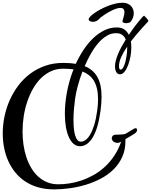

<svg xmlns="http://www.w3.org/2000/svg" viewBox="-61 -1164 1132 1438"><path d="M821.3 -94.2Q798.3 -94.2 787.1 -105.2Q775.9 -116.2 775.9 -128.4Q775.9 -139.2 783.7 -147.2Q791.5 -155.3 807.1 -155.3Q816.9 -155.3 828.4 -155.8Q839.8 -156.2 850.1 -157Q860.4 -157.7 868.4 -158.9Q876.5 -160.2 879.4 -162.1L943.8 -200.7Q949.7 -203.6 954.6 -203.6Q960 -203.6 962.9 -200Q965.8 -196.3 965.8 -190.9Q965.8 -182.1 960.2 -175Q954.6 -168 943.4 -160.6Q932.1 -153.3 915.8 -144Q899.4 -134.8 877.9 -121.6Q878.4 -117.7 878.4 -114.3Q878.4 -110.8 878.4 -107.4Q878.4 -40.5 854.2 12.2Q830.1 64.9 789.1 105.2Q748 145.5 694.1 173.8Q640.1 202.1 580.8 220Q521.5 237.8 460.4 246.1Q399.4 254.4 343.8 254.4Q277.8 254.4 223.6 238.5Q169.4 222.7 126.7 194.1Q84 165.5 52.5 126.2Q21 86.9 0.2 40.3Q-20.5 -6.3 -30.5 -58.6Q-40.5 -110.8 -40.5 -165.5Q-40.5 -229 -27.1 -292.7Q-13.7 -356.4 12.5 -415Q38.6 -473.6 77.1 -524.4Q115.7 -575.2 166 -612.5Q216.3 -649.9 278.1 -671.4Q339.8 -692.9 412.6 -692.9Q439 -692.9 462.4 -691.2Q485.8 -689.5 506.8 -686Q532.2 -741.7 565.2 -791.3Q598.1 -840.8 637 -877.9Q675.8 -915 720.2 -936.8Q764.6 -958.5 813.5 -958.5Q848.6 -958.5 870.1 -943.4Q891.6 -928.2 903.8 -903.3Q922.9 -932.1 941.9 -957.5Q960.9 -982.9 976.6 -1002.4Q992.2 -1022 1003.4 -1033.7Q1014.6 -1045.4 1018.1 -1046.9Q1021.5 -1043 1026.6 -1038.1Q1031.7 -1033.2 1036.6 -1027.8Q1041.5 -1022.5 1045.7 -1016.8Q1049.8 -1011.2 1051.3 -1006.3Q1043.9 -998 1029.8 -982.9Q1015.6 -967.8 997.6 -947.5Q979.5 -927.2 959 -903.3Q938.5 -879.4 918.9 -853.5Q920.9 -842.3 921.6 -830.6Q922.4 -818.8 922.4 -807.1Q922.4 -775.4 916 -740.5Q909.7 -705.6 898.4 -675.8Q887.2 -646 871.6 -626.7Q856 -607.4 837.4 -607.4Q827.6 -607.4 820.6 -612.3Q813.5 -617.2 809.1 -625.5Q804.7 -633.8 802.5 -644.8Q800.3 -655.8 800.3 -668.5Q800.3 -687.5 806.4 -710.4Q812.5 -733.4 823 -759Q833.5 -784.7 848.4 -812.3Q863.3 -839.8 880.9 -868.2Q872.6 -888.7 855.2 -902.1Q837.9 -915.5 807.1 -915.5Q770.5 -915.5 737.1 -895Q703.6 -874.5 674.1 -840.1Q644.5 -805.7 619.1 -761Q593.8 -716.3 573.2 -668.5Q636.7 -643.1 668.2 -587.4Q699.7 -531.7 699.7 -438.5Q699.7 -413.6 697.5 -387Q695.3 -360.4 691.4 -330.6Q672.9 -198.7 632.8 -133.8Q592.8 -68.8 538.1 -68.8Q511.7 -68.8 490.7 -86.4Q469.7 -104 455.1 -136Q440.4 -168 432.6 -212.9Q424.8 -257.8 424.8 -313Q424.8 -349.6 428.5 -389.4Q432.1 -429.2 439.9 -471.4Q447.8 -513.7 460 -557.1Q472.2 -600.6 489.7 -644.5Q471.2 -647 451.4 -648.2Q431.6 -649.4 410.6 -649.4Q361.8 -649.4 320.6 -630.4Q279.3 -611.3 245.6 -578.1Q211.9 -544.9 186.3 -499.8Q160.6 -454.6 143.1 -402.3Q125.5 -350.1 116.7 -293.2Q107.9 -236.3 107.9 -179.2Q107.9 -128.4 115 -79.3Q122.1 -30.3 136.7 13.7Q151.4 57.6 173.6 94.7Q195.8 131.8 225.6 158.9Q255.4 186 293 201.2Q330.6 216.3 376.5 216.3Q415 216.3 459 209.7Q502.9 203.1 547.9 188Q592.8 172.9 637.2 148.4Q681.6 124 720.9 88.6Q760.3 53.2 792.7 5.6Q825.2 -42 846.7 -103Q840.8 -100.1 835 -97.2Q829.1 -94.2 821.3 -94.2ZM667 -334.5Q670.4 -358.4 671.9 -380.1Q673.3 -401.9 673.3 -421.4Q673.3 -465.8 665.3 -499.8Q657.2 -533.7 642.3 -558.6Q627.4 -583.5 605.7 -600.6Q584 -617.7 556.6 -628.4Q534.7 -570.8 520.8 -517.3Q506.8 -463.9 501.5 -425.3Q496.1 -385.7 492.7 -345Q489.3 -304.2 489.3 -264.6Q489.3 -231.4 492.2 -201.9Q495.1 -172.4 501.7 -150.4Q508.3 -128.4 518.8 -115.7Q529.3 -103 544.9 -103Q561 -103 578.6 -114.7Q596.2 -126.5 612.8 -153.6Q629.4 -180.7 643.6 -224.9Q657.7 -269 667 -334.5ZM887.7 -750.5Q889.2 -761.7 890.4 -775.6Q891.6 -789.6 891.6 -804.2V-814.9Q863.8 -774.9 846.9 -737.1Q830.1 -699.2 830.1 -668.5Q830.1 -657.2 833 -649.9Q835.9 -642.6 842.8 -642.6Q850.6 -642.6 857.4 -651.9Q864.3 -661.1 870.1 -676.3Q876 -691.4 880.4 -710.9Q884.8 -730.5 887.7 -750.5ZM915 -997.6Q899.4 -990.2 884.3 -990.2Q871.6 -990.2 864 -994.1Q856.4 -998 856.4 -1004.4Q856.4 -1008.3 858.6 -1016.1Q860.8 -1023.9 863.8 -1033.4Q866.7 -1043 868.9 -1053.2Q871.1 -1063.5 871.1 -1073.2Q871.1 -1086.4 864.7 -1095.5Q858.4 -1104.5 839.8 -1104.5Q827.1 -1104.5 811.5 -1099.6Q795.9 -1094.7 779.3 -1086.9Q762.7 -1079.1 746.3 -1069.3Q730 -1059.6 715.8 -1049.8Q701.7 -1040 691.2 -1031.2Q680.7 -1022.5 675.8 -1016.6Q667 -1008.3 656.2 -1004.4Q645.5 -1000.5 635.3 -1000.5Q622.6 -1000.5 612.8 -1005.6Q603 -1010.7 603 -1020Q603 -1027.3 614.5 -1039.6Q626 -1051.8 645.3 -1065.4Q664.6 -1079.1 690.2 -1093Q715.8 -1106.9 744.1 -1118.2Q772.5 -1129.4 801.8 -1136.5Q831.1 -1143.6 857.9 -1143.6Q877.4 -1143.6 893.1 -1137.2Q908.7 -1130.9 919.2 -1120.1Q929.7 -1109.4 935.3 -1095.2Q940.9 -1081.1 940.9 -1064.9Q940.9 -1048.3 934.6 -1031Q928.2 -1013.7 915 -997.6Z"/></svg>

Font: Meddon
Style: Regular
Weight: 400
Designer: Vernon Adams
Foundry: Vernon Adams
Version: Version 1.000